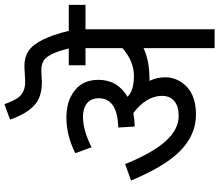

<svg xmlns="http://www.w3.org/2000/svg" viewBox="-78 -858 936 819"><g transform="rotate(-90 389.5 -448.0)"><path d="M302.2 -561.5Q243.7 -561.5 171.4 -524.9L146 -594.2Q221.2 -632.3 298.3 -632.3Q349.1 -632.3 385.7 -614.3Q459 -578.1 459 -496.1Q459 -414.1 386.7 -371.6Q413.1 -344.2 475.6 -344.2Q538.1 -344.2 594.2 -393.1V-550.8H521V-622.1H592.8Q572.3 -708 542 -728.5Q525.4 -739.3 500 -739.3L447.8 -736.8Q408.2 -737.3 380.9 -749Q324.2 -773.4 289.1 -872.6L355 -896.5Q370.1 -855.5 382.3 -838.9Q405.3 -807.6 452.6 -808.1L516.6 -811.5Q555.2 -811.5 582 -793.9Q634.3 -759.8 668 -622.1H778.8V-550.8H674.8V0H594.2V-303.2Q541.5 -277.8 459 -277.8H454.6Q469.7 -247.1 469.7 -210Q469.7 -172.9 448.2 -140.6Q406.7 -79.6 312 -79.6Q197.3 -79.1 114.3 -196.3Q71.3 -256.8 29.3 -356.4L99.6 -381.8Q147 -264.6 197.3 -209Q247.6 -153.3 305.2 -153.3Q345.7 -153.3 368.2 -171.9Q390.6 -190.4 390.6 -224.6Q390.6 -290.5 317.4 -346.7Q291 -341.8 259.8 -340.8L255.4 -411.1Q380.4 -414.1 380.4 -494.1Q380.4 -539.1 340.8 -554.7Q323.2 -561.5 302.2 -561.5Z"/></g></svg>

Font: NotoSans
Style: Regular
Weight: 400
Designer: Monotype Design team
Foundry: Monotype Imaging Inc.
Version: Version 1.04